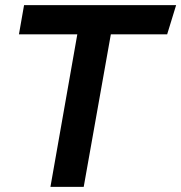

<svg xmlns="http://www.w3.org/2000/svg" viewBox="-20 -730 708 750"><path d="M668 -710 633 -596H413L307 0H177L282 -596H54L74 -710Z"/></svg>

Font: Livvic SemiBold
Style: Italic
Weight: 600
Italic angle: -10°
Designer: Jacques Le Bailly, Baron von Fonthausen
Version: Version 1.001; ttfautohint (v1.8.2)